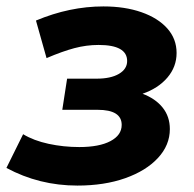

<svg xmlns="http://www.w3.org/2000/svg" viewBox="-39 -568 604 598"><path d="M202 10Q83 10 -19 -45L33 -150Q66 -130 112.5 -120Q159 -110 208 -110Q270 -110 305 -128.5Q340 -147 340 -179Q340 -226 265 -226H155L170 -323H262Q306 -323 331.5 -338Q357 -353 357 -378Q357 -428 268 -428Q230 -428 192.5 -418Q155 -408 106 -387L73 -504Q178 -548 283 -548Q350 -548 401.5 -530Q453 -512 482 -479.5Q511 -447 511 -403Q511 -360 482.5 -326.5Q454 -293 405 -276Q445 -261 467.5 -233Q490 -205 490 -166Q490 -116 453 -76Q416 -36 351 -13Q286 10 202 10Z"/></svg>

Font: Montserrat
Style: Bold Italic
Weight: 700
Italic angle: -11.3°
Designer: Julieta Ulanovsky
Foundry: Julieta Ulanovsky
Version: Version 9.000; ttfautohint (v1.8.4.7-5d5b)